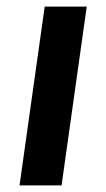

<svg xmlns="http://www.w3.org/2000/svg" viewBox="-20 -560 321 580"><path d="M242 -540 166 0H39L115 -540Z"/></svg>

Font: Pathway Extreme 8pt Thin 12pt SemiBold
Style: Italic
Weight: 600
Italic angle: -8°
Version: Version 1.001;gftools[0.9.26]